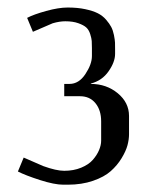

<svg xmlns="http://www.w3.org/2000/svg" viewBox="-20 -992 415 518"><path d="M225.1 -765.6Q267.1 -765.6 297.6 -740.5Q328.1 -715.3 328.1 -679.2V-629.4Q328.1 -616.2 324 -600.3Q319.8 -584.5 308.1 -565.2Q296.4 -545.9 278.8 -530.3Q261.2 -514.6 231 -504.2Q200.7 -493.7 162.6 -493.7H150.9Q127 -493.7 87.6 -506.3Q48.3 -519 28.3 -529.3L43.9 -566.9L96.7 -543.9Q131.8 -531.2 153.3 -531.2Q178.7 -531.2 199 -539.6Q219.2 -547.9 230.5 -560.8Q241.7 -573.7 247.3 -587.2Q252.9 -600.6 252.9 -612.3V-664.6Q252.9 -694.8 237.5 -713.6Q222.2 -732.4 195.8 -732.4H153.3V-765.6H167.5Q192.9 -765.6 210.4 -792.2Q228 -818.8 228 -840.8V-862.3Q228 -874.5 227.5 -881.3Q227.1 -888.2 223.4 -899.9Q219.7 -911.6 212.6 -918Q205.6 -924.3 191.2 -929.4Q176.8 -934.6 156.2 -934.6Q140.6 -934.6 122.1 -929.2L68.8 -906.2L53.2 -943.8Q70.8 -953.1 104.5 -962.4Q138.2 -971.7 162.6 -971.7Q189 -971.7 209.7 -967.3Q230.5 -962.9 243.7 -956.3Q256.8 -949.7 266.1 -939Q275.4 -928.2 280 -919.4Q284.7 -910.6 287.4 -897.5Q290 -884.3 290.3 -877Q290.5 -869.6 290.5 -858.4V-846.7Q290.5 -824.7 272.9 -799.6Q255.4 -774.4 225.1 -766.6Z"/></svg>

Font: Resagnicto
Style: Regular
Weight: 500
Version: Version 0.9991